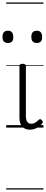

<svg xmlns="http://www.w3.org/2000/svg" viewBox="-50 -1030 371 1550"><path d="M192 17Q171 17 155.5 10.5Q140 4 129 -8Q118 -20 112.5 -38.5Q107 -57 107 -82V-496Q107 -506 113 -510.5Q119 -515 132 -515Q146 -515 152.5 -510.5Q159 -506 159 -496V-94Q159 -74 163.5 -60Q168 -46 177.5 -38.5Q187 -31 202 -31Q213 -31 223 -34.5Q233 -38 243 -45.5Q253 -53 263 -63Q269 -69 275.5 -68Q282 -67 288 -59Q293 -54 295 -48Q297 -42 292 -35Q281 -20 264.5 -8Q248 4 229.5 10.5Q211 17 192 17ZM14 -683Q-8 -683 -19 -695Q-30 -707 -30 -732Q-30 -757 -19 -769.5Q-8 -782 14 -782Q36 -782 46.5 -769.5Q57 -757 57 -732Q58 -707 47 -695Q36 -683 14 -683ZM247 -683Q225 -683 214 -695Q203 -707 203 -732Q203 -757 214 -769.5Q225 -782 247 -782Q268 -782 279 -769.5Q290 -757 290 -732Q291 -707 279.5 -695Q268 -683 247 -683ZM0 490H301V500H0ZM0 -20H301V0H0ZM0 -505H301V-500H0ZM0 -1010H301V-1000H0Z"/></svg>

Font: Playwrite ES Deco Guides
Style: Regular
Weight: 400
Designer: Veronika Burian, José Scaglione
Foundry: TypeTogether
Version: Version 1.003